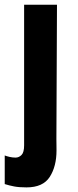

<svg xmlns="http://www.w3.org/2000/svg" viewBox="-20 -566 330 812"><path d="M92 226.5Q60.5 226.5 39.8 222.5Q19 218.5 0 212.5V91.5Q7.5 94.5 20.2 97.5Q33 100.5 45.5 100.5Q60 100.5 71 89.5Q82 78.5 82 48.5V-546H221L218.5 22.5Q218.5 34.5 218.8 46.8Q219 59 219 70Q219 137.5 190.5 182Q162 226.5 92 226.5Z"/></svg>

Font: Spline Sans SemiBold
Style: Regular
Weight: 600
Designer: Eben Sorkin, Mirko Velimirovic
Foundry: Sorkin Type
Version: Version 1.000; ttfautohint (v1.8.3)